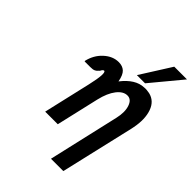

<svg xmlns="http://www.w3.org/2000/svg" viewBox="-244 -803 1078 1078"><g transform="rotate(45 295.0 -263.5)"><path d="M374 -509 489 -691H590L439 -509ZM113 -356Q112 -356 112 -357Q112 -358 111 -359Q124 -416 164 -452.5Q204 -489 251 -489Q281 -489 299.5 -472Q318 -455 326 -411Q385 -487 452 -489Q470 -491 494 -486Q545 -474 564 -420Q583 -366 568 -290L565 -275L463 164H365L462 -258Q475 -314 462 -352.5Q449 -391 418 -391Q385 -391 357 -355Q329 -319 314 -255L255 0H155L220 -281Q246 -394 227 -397Q218 -397 210 -379Q207 -378 202 -371.5Q197 -365 187 -360.5Q177 -356 157 -356Z"/></g></svg>

Font: Coval
Style: Italic
Weight: 400
Foundry: Context Ltd
Version: Version 001.000